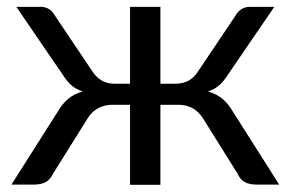

<svg xmlns="http://www.w3.org/2000/svg" viewBox="-20 -526 828 547"><path d="M775.5 0H713.5Q689.5 0 676.8 -7.5Q664 -15 657 -31L558.5 -188.5Q534 -227.5 488 -227.5H437V0.5H350.5V-227.5H300Q277.5 -227.5 259.2 -217.5Q241 -207.5 229.5 -188.5L131 -31Q123.5 -15 110.8 -7.5Q98 0 74 0H12.5L145.5 -209.5Q158.5 -231.5 175 -245Q191.5 -258.5 215.5 -265.5Q196.5 -271.5 183.2 -283.2Q170 -295 158.5 -313.5L26.5 -506.5H96.5Q109.5 -506.5 120 -499.8Q130.5 -493 136.5 -481.5L244 -321.5Q255 -305 270.5 -296.2Q286 -287.5 307 -287.5H350.5V-506.5H437V-287.5H479.5Q522 -287.5 543.5 -321.5L651 -481.5Q657 -493 667.8 -499.8Q678.5 -506.5 691.5 -506.5H761.5L629.5 -313.5Q618 -295 604.8 -283.2Q591.5 -271.5 572.5 -265.5Q596.5 -258.5 613 -245Q629.5 -231.5 642.5 -209.5Z"/></svg>

Font: Lato 2
Style: Regular
Weight: 400
Designer: Lukasz Dziedzic with Adam Twardoch and Botio Nikoltchev
Foundry: tyPoland Lukasz Dziedzic
Version: Version 2.015; 2015-08-06; http://www.latofonts.com/